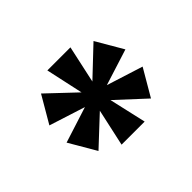

<svg xmlns="http://www.w3.org/2000/svg" viewBox="-80 -838 600 600"><g transform="rotate(-45 220.0 -538.0)"><path d="M271 -702H169L196 -578L104 -665L52 -576L171 -538L52 -500L104 -411L196 -497L169 -374H271L243 -497L336 -411L388 -500L268 -538L388 -576L336 -665L244 -578Z"/></g></svg>

Font: Quattrocento Sans
Style: Bold
Weight: 700
Designer: Pablo Impallari
Foundry: Pablo Impallari, Igino Marini, Brenda Gallo
Version: Version 2.000